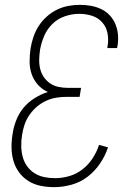

<svg xmlns="http://www.w3.org/2000/svg" viewBox="-20 -763 540 791"><path d="M203 8Q175 8 147.5 2.5Q120 -3 97.5 -17Q75 -31 59 -52.5Q43 -74 35.5 -100Q28 -126 27.5 -154.5Q27 -183 32 -212Q36 -240 47 -268Q58 -296 77 -319Q96 -342 122.5 -358.5Q149 -375 177 -384Q153 -395 136 -414Q119 -433 110.5 -457.5Q102 -482 102 -509.5Q102 -537 106 -564Q110 -588 118 -611.5Q126 -635 139.5 -656Q153 -677 172.5 -694.5Q192 -712 214.5 -723Q237 -734 261 -738.5Q285 -743 309 -743Q333 -743 355 -739Q377 -735 397 -725.5Q417 -716 432 -700Q447 -684 455.5 -663.5Q464 -643 466 -620Q468 -597 464 -573L462 -565H422L423 -572Q428 -599 423 -625.5Q418 -652 401 -671Q384 -690 359 -698Q334 -706 306 -706Q277 -706 247.5 -696Q218 -686 196 -664.5Q174 -643 162 -615Q150 -587 145 -558Q142 -538 141.5 -518Q141 -498 145.5 -479.5Q150 -461 160.5 -445.5Q171 -430 186.5 -419.5Q202 -409 221 -405Q240 -401 260 -401H314L308 -364H254Q233 -364 211.5 -360.5Q190 -357 169.5 -347.5Q149 -338 131.5 -323Q114 -308 101 -289Q88 -270 81 -249Q74 -228 71 -207Q67 -184 67.5 -161Q68 -138 73.5 -117Q79 -96 91.5 -78.5Q104 -61 122 -49.5Q140 -38 162 -33.5Q184 -29 207 -29Q236 -29 265.5 -37.5Q295 -46 320 -65.5Q345 -85 362 -111.5Q379 -138 388 -166L425 -156Q414 -122 392.5 -90Q371 -58 341 -35Q311 -12 274.5 -2Q238 8 203 8Z"/></svg>

Font: Iosevka Extralight
Style: Italic
Weight: 200
Italic angle: -9°
Monospace: yes
Designer: Belleve Invis
Foundry: Belleve Invis
Version: Version 32.5.0; ttfautohint (v1.8.4)